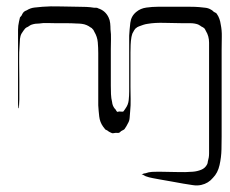

<svg xmlns="http://www.w3.org/2000/svg" viewBox="-20 -592 714 596"><path d="M668 -437V-168Q668 -153 667.5 -128.5Q667 -104 661.5 -79.5Q656 -55 641 -40Q627 -23 605 -18Q592 -15 577.5 -17.5Q563 -20 549 -22Q531 -25 513 -28.5Q495 -32 476 -35Q466 -37 454.5 -39Q443 -41 432 -45L423 -50Q420 -50 420 -51Q421 -52 421.5 -51.5Q422 -51 423 -52Q425 -53 427 -53.5Q429 -54 431 -54Q442 -58 452 -58.5Q462 -59 473 -59Q496 -59 526.5 -58Q557 -57 579 -59Q592 -60 604.5 -65Q617 -70 623 -82Q625 -86 625 -90Q627 -97 628 -103Q629 -109 629 -116V-420Q629 -439 629 -459.5Q629 -480 619 -496Q618 -498 616.5 -501Q615 -504 613 -505Q611 -507 607.5 -508.5Q604 -510 602 -512L595 -516Q584 -520 570.5 -520Q557 -520 545 -520Q523 -520 492 -521Q461 -522 438 -518Q431 -517 425 -515Q419 -513 411 -510Q410 -509 408 -508.5Q406 -508 404 -506Q400 -504 396.5 -498Q393 -492 391 -488Q390 -486 389.5 -483Q389 -480 388 -477Q386 -465 385.5 -453Q385 -441 385 -429V-323Q385 -304 385.5 -284.5Q386 -265 384 -246Q383 -237 382.5 -227Q382 -217 377 -209Q375 -205 372.5 -200.5Q370 -196 367 -192Q366 -190 362.5 -188.5Q359 -187 356 -185Q352 -181 350 -180Q347 -179 343 -179.5Q339 -180 335 -179Q334 -179 331.5 -178.5Q329 -178 327 -179Q324 -180 321.5 -181.5Q319 -183 317 -184Q315 -186 312 -187.5Q309 -189 307 -190Q305 -192 303.5 -194.5Q302 -197 300 -199Q290 -213 288 -230.5Q286 -248 285 -265Q285 -276 285 -298.5Q285 -321 285 -346.5Q285 -372 285 -394Q285 -416 285 -427Q285 -444 283.5 -461Q282 -478 273 -493Q272 -495 270.5 -498Q269 -501 267 -502Q266 -504 264.5 -505Q263 -506 261 -507Q258 -509 255 -511Q252 -513 249 -514Q242 -517 234 -518Q226 -519 218 -519Q202 -520 185.5 -520Q169 -520 152 -520Q139 -520 126.5 -520.5Q114 -521 102 -519Q89 -519 80 -516Q76 -515 73 -513Q70 -511 67 -509Q66 -508 64 -507.5Q62 -507 60 -505Q58 -504 56.5 -501.5Q55 -499 53 -497Q52 -495 50 -492.5Q48 -490 47 -488Q43 -481 42 -471.5Q41 -462 41 -454Q39 -432 39.5 -398.5Q40 -365 40 -342V-283Q40 -278 39.5 -272.5Q39 -267 39 -262Q39 -261 39 -258Q39 -255 38 -256Q37 -257 37 -260Q36 -266 36 -272.5Q36 -279 36 -285V-474Q36 -487 36 -499.5Q36 -512 39 -525L42 -538Q44 -540 46 -542.5Q48 -545 49 -548Q51 -552 54 -555Q57 -558 63 -560Q74 -567 86.5 -568.5Q99 -570 112 -571Q135 -573 168.5 -572Q202 -571 224 -571Q236 -571 248 -570.5Q260 -570 272 -568Q275 -568 278.5 -568Q282 -568 285 -566Q307 -559 317 -538Q321 -530 322 -520Q323 -510 323 -501Q325 -486 324.5 -470.5Q324 -455 324 -440V-326Q324 -313 324.5 -300Q325 -287 328 -275Q329 -264 336 -255Q338 -254 340 -250Q342 -246 344 -245Q346 -244 349 -246Q352 -246 356.5 -245.5Q361 -245 363 -246Q365 -248 367 -251.5Q369 -255 370 -256Q378 -267 379.5 -281Q381 -295 381 -308Q381 -319 381 -343Q381 -367 381 -394.5Q381 -422 381 -446Q381 -470 381 -481Q382 -500 384.5 -521Q387 -542 403 -555Q416 -566 434.5 -568.5Q453 -571 469 -571H544Q558 -571 571.5 -571Q585 -571 598 -570Q607 -569 617 -568Q627 -567 635 -562Q638 -561 644 -555Q646 -554 649 -552.5Q652 -551 653 -549Q658 -542 661 -533.5Q664 -525 665 -517Q669 -498 668.5 -478Q668 -458 668 -437Z"/></svg>

Font: Rubik Vinyl
Style: Regular
Weight: 400
Designer: Hubert and Fischer, NaN
Foundry: Hubert and Fischer, NaN
Version: Version 2.200